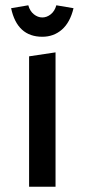

<svg xmlns="http://www.w3.org/2000/svg" viewBox="-20 -706 320 726"><path d="M22 0ZM190 -508V0H90V-493ZM22 -675 87 -686Q93 -664 108 -652Q123 -640 140 -640Q157 -640 172 -652Q187 -664 193 -686L258 -675Q245 -621 214 -594Q183 -567 140 -567Q45 -567 22 -675Z"/></svg>

Font: Changa
Style: Regular
Weight: 400
Designer: Eduardo Rodriguez Tunni
Foundry: Eduardo Rodriguez Tunni
Version: Version 2.002; ttfautohint (v1.5.10-5e6f)